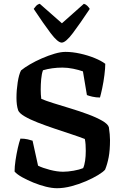

<svg xmlns="http://www.w3.org/2000/svg" viewBox="-20 -994 648 1014"><path d="M281 0Q255 0 222.5 -8Q190 -16 157 -29.5Q124 -43 97 -58Q70 -73 57 -88Q57 -114 62 -147.5Q67 -181 74 -212Q81 -243 88 -262Q110 -262 126.5 -258Q143 -254 152 -251L181 -119Q205 -107 243.5 -97Q282 -87 313 -87Q338 -87 369 -92.5Q400 -98 419 -106Q426 -121 429.5 -145Q433 -169 433 -197Q433 -213 432 -229.5Q431 -246 428 -260Q397 -272 354.5 -286Q312 -300 266 -315.5Q220 -331 179 -347Q138 -363 110 -379.5Q82 -396 76 -411Q71 -426 69 -442.5Q67 -459 67 -477Q67 -518 73.5 -559.5Q80 -601 91 -622Q109 -637 138 -654Q167 -671 201.5 -686Q236 -701 268.5 -710.5Q301 -720 326 -720Q362 -720 403 -711Q444 -702 479.5 -687.5Q515 -673 536 -657Q536 -634 531.5 -598Q527 -562 520 -529Q513 -496 508 -479Q487 -479 467.5 -483.5Q448 -488 439 -492L418 -617Q396 -625 366.5 -631Q337 -637 310 -637Q255 -637 207 -623Q200 -604 197.5 -576Q195 -548 195 -521Q195 -494 198 -472Q221 -462 262.5 -449Q304 -436 352 -421.5Q400 -407 444.5 -390.5Q489 -374 519.5 -356.5Q550 -339 555 -322Q558 -301 559.5 -285Q561 -269 561 -254Q561 -201 554 -164Q547 -127 535 -98Q525 -86 498 -69.5Q471 -53 434 -37Q397 -21 357 -10.5Q317 0 281 0ZM306 -769Q285 -769 247 -819.5Q209 -870 158 -947Q162 -953 170 -962Q178 -971 190 -974L307 -871L423 -974Q434 -971 442 -962.5Q450 -954 454 -947Q403 -870 365 -819.5Q327 -769 306 -769Z"/></svg>

Font: Texturina 72pt
Style: Bold
Weight: 700
Designer: Guillermo Torres Carreño
Foundry: Omnibus-Type
Version: Version 1.002; ttfautohint (v1.8.3)